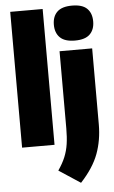

<svg xmlns="http://www.w3.org/2000/svg" viewBox="-66 -856 676 1138"><g transform="rotate(-5 271.5 -287.5)"><path d="M39 0V-808H232V0ZM369 238 241 154Q268 115 283 78.8Q298 42.5 304 2Q310 -38.5 310 -90V-550H504V-98Q504 -4.5 474.5 75.8Q445 156 369 238ZM407 -605Q346.5 -605 318.2 -632.8Q290 -660.5 290 -709Q290 -758 318.2 -785.5Q346.5 -813 407 -813Q468 -813 496 -785.5Q524 -758 524 -709Q524 -660.5 496 -632.8Q468 -605 407 -605Z"/></g></svg>

Font: Encode Sans Cnd Black
Style: Regular
Weight: 900
Width: 3
Designer: Multiple Designers
Foundry: Impallari Type
Version: Version 3.002; ttfautohint (v1.8.3) -l 8 -r 50 -G 200 -x 14 